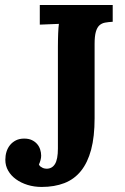

<svg xmlns="http://www.w3.org/2000/svg" viewBox="-20 -720 491 756"><path d="M352.5 -254.4Q352.5 -182.1 338.9 -130.9Q325.2 -79.6 298.8 -46.9Q272.5 -14.2 233.4 1Q194.3 16.1 144 16.1Q114.7 16.1 88.6 8.1Q62.5 0 43 -14.2Q23.4 -28.3 12.2 -47.9Q1 -67.4 1 -90.8Q1 -107.4 5.6 -122.6Q10.3 -137.7 19.8 -149.2Q29.3 -160.6 43 -167.5Q56.6 -174.3 75.2 -174.3Q92.8 -174.3 105.2 -168.5Q117.7 -162.6 126 -153.1Q134.3 -143.6 138.2 -131.3Q142.1 -119.1 142.1 -106.9Q142.1 -98.6 139.6 -89.6Q137.2 -80.6 133.3 -72.3Q135.3 -67.4 139.4 -64.2Q143.6 -61 147.9 -59.1Q152.3 -57.1 156.7 -56.4Q161.1 -55.7 163.6 -55.7Q185.1 -55.7 196.5 -74.2Q208 -92.8 208 -135.3V-536.1Q208 -549.8 208.3 -563Q208.5 -576.2 209 -588.1Q209.5 -600.1 210.2 -609.9Q210.9 -619.6 211.9 -626L136.7 -623V-700.2H423.8V-634.3Q406.7 -633.3 393.6 -630.9Q380.4 -628.4 371.3 -620.1Q362.3 -611.8 357.4 -594.7Q352.5 -577.6 352.5 -547.4Z"/></svg>

Font: DimaFred
Style: Bold
Weight: 800
Designer: R.Balvardi
Foundry: R.Balvardi (r.balvardi@gmail.com)
Version: Version 1.00;August 2, 2018;FontCreator 11.5.0.2427 64-bit